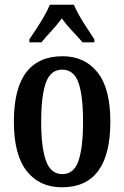

<svg xmlns="http://www.w3.org/2000/svg" viewBox="-20 -786 528 816"><path d="M243 10Q148 10 93.5 -59Q39 -128 39 -269Q39 -410 91.5 -478.5Q144 -547 246 -547Q340 -547 394.5 -478.5Q449 -410 449 -269Q449 10 243 10ZM245 -46Q294 -46 313.5 -102.5Q333 -159 333 -269Q333 -379 313.5 -434.5Q294 -490 244 -490Q195 -490 175 -434.5Q155 -379 155 -269Q155 -159 175.5 -102.5Q196 -46 245 -46ZM105 -619Q118 -638 135 -664Q152 -690 167.5 -717Q183 -744 192 -766H294Q303 -744 318.5 -717Q334 -690 351.5 -664Q369 -638 381 -619V-606H331Q312 -628 286.5 -655Q261 -682 243 -708Q224 -682 199 -655Q174 -628 156 -606H105Z"/></svg>

Font: Noto Serif Bengali ExtraCondensed SemiBold
Style: Regular
Weight: 600
Width: 2
Designer: Juan Bruce, Universal Thirst, Indian Type Foundry and the Monotype Design Team.
Foundry: Monotype Imaging Inc.
Version: Version 2.003; ttfautohint (v1.8.4.7-5d5b)